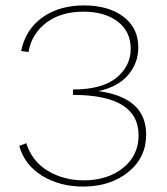

<svg xmlns="http://www.w3.org/2000/svg" viewBox="-20 -683 614 708"><path d="M343 -347Q519 -323 519 -187Q519 -102 453 -48.5Q387 5 286 5Q201 5 136 -34.5Q71 -74 51 -145L77 -155Q98 -88 156.5 -53Q215 -18 289 -18Q377 -18 434 -64Q491 -110 491 -184Q491 -333 249 -333V-353Q356 -353 409 -396Q462 -439 462 -503Q462 -567 414 -603.5Q366 -640 288 -640Q205 -640 151 -599.5Q97 -559 85 -491L58 -495Q74 -574 136 -618.5Q198 -663 290 -663Q380 -663 435 -621.5Q490 -580 490 -508Q490 -451 453 -407Q416 -363 343 -347Z"/></svg>

Font: EauTestInfant Extralight
Style: Regular
Weight: 250
Designer: Christian Thalmann (Catharsis Fonts)
Version: Version 0.001;PS 000.001;hotconv 1.0.88;makeotf.lib2.5.64775